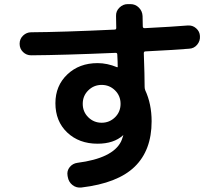

<svg xmlns="http://www.w3.org/2000/svg" viewBox="-20 -833 1040 912"><path d="M399.4 -275.9Q425.8 -250 462.9 -250Q500 -250 526.4 -275.9Q552.7 -301.8 552.7 -339.8Q552.7 -377.9 526.4 -403.8Q500 -429.7 462.9 -429.7Q425.8 -429.7 399.4 -403.8Q373 -377.9 373 -339.8Q373 -301.8 399.4 -275.9ZM127.9 -570.3Q105.5 -570.3 89.4 -585.9Q73.2 -601.6 73.2 -625Q73.2 -648.4 89.8 -664.1Q106.4 -679.7 127.9 -679.7Q275.4 -680.7 524.4 -692.4Q532.2 -692.4 532.2 -700.2Q531.2 -718.8 531.2 -756.8Q530.3 -780.3 547.4 -796.9Q564.5 -813.5 586.9 -813.5H599.6Q623 -813.5 639.6 -796.9Q656.2 -780.3 657.2 -756.8Q657.2 -749 657.7 -732.9Q658.2 -716.8 658.2 -708Q658.2 -699.2 667 -699.2Q800.8 -706.1 871.1 -711.9Q894.5 -713.9 911.6 -698.7Q928.7 -683.6 929.7 -662.1Q931.6 -638.7 916.5 -620.6Q901.4 -602.5 877.9 -601.6Q806.6 -595.7 670.9 -588.9Q663.1 -588.9 663.1 -580.1Q667 -471.7 667 -419.9Q667 -412.1 669.9 -404.3Q700.2 -338.9 700.2 -256.8Q700.2 -119.1 619.6 -41Q539.1 37.1 367.2 57.6Q342.8 60.5 324.2 45.9Q305.7 31.2 301.8 6.8L300.8 1Q296.9 -21.5 311 -39.1Q325.2 -56.6 347.7 -59.6Q514.6 -81.1 554.7 -160.2Q557.6 -165 565.4 -189.5V-191.4L564.5 -190.4Q520.5 -150.4 443.4 -150.4Q355.5 -150.4 299.3 -203.6Q243.2 -256.8 243.2 -342.8Q243.2 -425.8 299.8 -479.5Q356.4 -533.2 443.4 -533.2Q489.3 -533.2 536.1 -513.7H538.1Q539.1 -513.7 539.1 -515.6Q539.1 -538.1 537.1 -574.2Q537.1 -582 529.3 -582Q279.3 -571.3 127.9 -570.3Z"/></svg>

Font: Rounded Mgen+ 2m bold
Style: Bold
Weight: 700
Designer: [Source Han Sans]
Ryoko NISHIZUKA  (kana & ideographs); Paul D. Hunt (Latin, Greek & Cyrillic); Wenlong ZHANG  (bopomofo
Version: Version 1.059.20150602